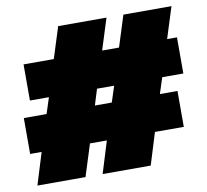

<svg xmlns="http://www.w3.org/2000/svg" viewBox="-74 -725 869 806"><g transform="rotate(-10 361.0 -322.0)"><path d="M22 0 64 -136H15V-289H112L134 -357H53V-511H182L224 -644H430L388 -511H460L502 -644H707L665 -511H707V-357H617L595 -289H670V-136H547L505 0H300L342 -136H270L227 0ZM318 -289H390L412 -357H339Z"/></g></svg>

Font: Boz Display
Style: Regular
Weight: 900
Version: Version 2.000; ttfautohint (v1.8.3)